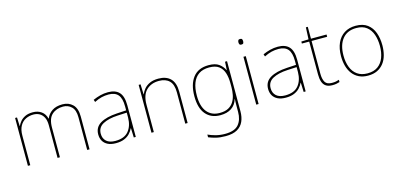

<svg xmlns="http://www.w3.org/2000/svg" viewBox="-78 -1264 4288 2046"><g transform="rotate(-15 2065.5 -240.5)"><path d="M614 -538Q682 -538 726 -495Q770 -452 770 -361V0H744V-360Q744 -440 706.5 -476.5Q669 -513 614 -513Q539 -513 491 -469.5Q443 -426 443 -325V0H417V-360Q417 -414 399.5 -447.5Q382 -481 353 -497Q324 -513 287 -513Q241 -513 202 -494Q163 -475 139.5 -433.5Q116 -392 116 -325V0H90V-528H111L115 -432H117Q128 -457 148 -481Q168 -505 202 -521.5Q236 -538 287 -538Q342 -538 381 -510Q420 -482 433 -429H435Q454 -478 498.5 -508Q543 -538 614 -538Z M1116 -537Q1198 -537 1239 -492.5Q1280 -448 1280 -350V0H1258L1254 -103H1252Q1238 -73 1213.5 -47Q1189 -21 1151.5 -5.5Q1114 10 1060 10Q1007 10 971.5 -7.5Q936 -25 918 -56Q900 -87 900 -129Q900 -208 966.5 -247.5Q1033 -287 1151 -294L1254 -300V-343Q1254 -433 1220 -472.5Q1186 -512 1116 -512Q1076 -512 1038.5 -503Q1001 -494 958 -472L949 -498Q989 -516 1030.5 -526.5Q1072 -537 1116 -537ZM1153 -270Q1051 -265 989.5 -232Q928 -199 928 -129Q928 -76 962 -45.5Q996 -15 1060 -15Q1160 -15 1206.5 -72Q1253 -129 1254 -220V-275Z M1672 -538Q1758 -538 1805 -491Q1852 -444 1852 -346V0H1826V-345Q1826 -433 1785.5 -473Q1745 -513 1672 -513Q1586 -513 1532.5 -461.5Q1479 -410 1479 -302V0H1453V-528H1474L1478 -417H1480Q1492 -448 1515.5 -475.5Q1539 -503 1577.5 -520.5Q1616 -538 1672 -538Z M2226 -538Q2299 -538 2338.5 -509.5Q2378 -481 2399 -437H2401L2406 -528H2428V25Q2428 88 2406.5 136.5Q2385 185 2337 212.5Q2289 240 2209 240Q2148 240 2103.5 229Q2059 218 2023 203V173Q2059 190 2106 202.5Q2153 215 2209 215Q2315 215 2358.5 163Q2402 111 2402 25V-17Q2402 -46 2402.5 -67Q2403 -88 2404 -117H2402Q2384 -55 2335 -22.5Q2286 10 2212 10Q2110 10 2052.5 -57.5Q1995 -125 1995 -256Q1995 -387 2053 -462.5Q2111 -538 2226 -538ZM2226 -513Q2156 -513 2111 -482.5Q2066 -452 2044 -394.5Q2022 -337 2022 -256Q2022 -138 2071.5 -76.5Q2121 -15 2212 -15Q2271 -15 2308 -35.5Q2345 -56 2365.5 -89.5Q2386 -123 2394 -164Q2402 -205 2402 -246V-294Q2402 -357 2386 -406.5Q2370 -456 2332 -484.5Q2294 -513 2226 -513Z M2635 -528V0H2609V-528ZM2622 -721Q2640 -721 2644.5 -711.5Q2649 -702 2649 -690Q2649 -677 2644.5 -668Q2640 -659 2622 -659Q2607 -659 2602 -668Q2597 -677 2597 -690Q2597 -702 2602 -711.5Q2607 -721 2622 -721Z M2990 -537Q3072 -537 3113 -492.5Q3154 -448 3154 -350V0H3132L3128 -103H3126Q3112 -73 3087.5 -47Q3063 -21 3025.5 -5.5Q2988 10 2934 10Q2881 10 2845.5 -7.5Q2810 -25 2792 -56Q2774 -87 2774 -129Q2774 -208 2840.5 -247.5Q2907 -287 3025 -294L3128 -300V-343Q3128 -433 3094 -472.5Q3060 -512 2990 -512Q2950 -512 2912.5 -503Q2875 -494 2832 -472L2823 -498Q2863 -516 2904.5 -526.5Q2946 -537 2990 -537ZM3027 -270Q2925 -265 2863.5 -232Q2802 -199 2802 -129Q2802 -76 2836 -45.5Q2870 -15 2934 -15Q3034 -15 3080.5 -72Q3127 -129 3128 -220V-275Z M3449 -15Q3474 -15 3493 -18.5Q3512 -22 3528 -28V-3Q3512 2 3493.5 6Q3475 10 3449 10Q3403 10 3376.5 -8Q3350 -26 3339 -60Q3328 -94 3328 -140V-503H3247V-525L3327 -528L3333 -659H3354V-528H3526V-503H3354V-143Q3354 -82 3374 -48.5Q3394 -15 3449 -15Z M4071 -264Q4071 -206 4057.5 -156Q4044 -106 4015.5 -69Q3987 -32 3944 -11Q3901 10 3842 10Q3785 10 3742.5 -10.5Q3700 -31 3671.5 -68Q3643 -105 3629 -155Q3615 -205 3615 -264Q3615 -348 3642.5 -409.5Q3670 -471 3722.5 -504.5Q3775 -538 3848 -538Q3928 -538 3977 -501.5Q4026 -465 4048.5 -403Q4071 -341 4071 -264ZM3642 -264Q3642 -191 3664 -134.5Q3686 -78 3730.5 -46.5Q3775 -15 3842 -15Q3912 -15 3956.5 -47Q4001 -79 4022.5 -135.5Q4044 -192 4044 -264Q4044 -333 4024.5 -389.5Q4005 -446 3962 -479.5Q3919 -513 3848 -513Q3749 -513 3695.5 -447Q3642 -381 3642 -264Z"/></g></svg>

Font: Noto Sans Hebrew Thin Thin
Style: Regular
Weight: 250
Version: Version 3.001